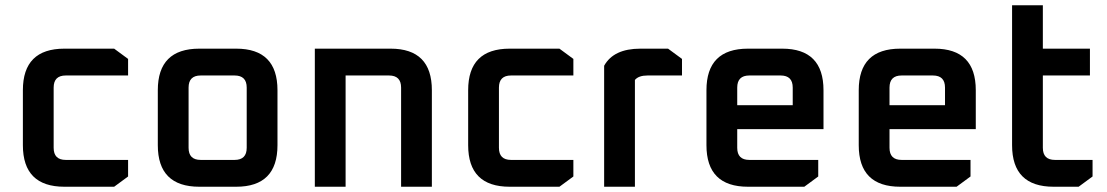

<svg xmlns="http://www.w3.org/2000/svg" viewBox="-20 -710 4210 730"><path d="M67 -158V-367Q67 -525 225 -525H414L467 -486V-423H230Q184 -423 184 -377V-148Q184 -102 230 -102H467V-39L414 0H225Q67 0 67 -158Z M580 -158V-367Q580 -525 738 -525H878Q1035 -525 1035 -367V-158Q1035 0 878 0H738Q580 0 580 -158ZM697 -148Q697 -102 743 -102H872Q918 -102 918 -148V-377Q918 -423 872 -423H743Q697 -423 697 -377Z M1177 0V-525H1465Q1622 -525 1622 -367V0H1505V-377Q1505 -423 1459 -423H1294V0Z M1760 -158V-367Q1760 -525 1918 -525H2107L2160 -486V-423H1923Q1877 -423 1877 -377V-148Q1877 -102 1923 -102H2160V-39L2107 0H1918Q1760 0 1760 -158Z M2277 0V-460Q2313 -525 2415 -525H2520L2573 -486V-423H2442Q2408 -423 2394 -406V0Z M2666 -158V-367Q2666 -525 2824 -525H2954Q3111 -525 3111 -367V-219H2783V-148Q2783 -102 2829 -102H3091V-39L3038 0H2824Q2666 0 2666 -158ZM2783 -310H2994V-377Q2994 -423 2948 -423H2829Q2783 -423 2783 -377Z M3245 -158V-367Q3245 -525 3403 -525H3533Q3690 -525 3690 -367V-219H3362V-148Q3362 -102 3408 -102H3670V-39L3617 0H3403Q3245 0 3245 -158ZM3362 -310H3573V-377Q3573 -423 3527 -423H3408Q3362 -423 3362 -377Z M3828 -158V-690H3945V-525H4124V-423H3945V-148Q3945 -102 3991 -102H4134V-39L4081 0H3986Q3828 0 3828 -158Z"/></svg>

Font: Oxanium ExtraLight SemiBold
Style: Regular
Weight: 600
Version: Version 2.000